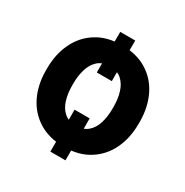

<svg xmlns="http://www.w3.org/2000/svg" viewBox="-152 -713 867 898"><g transform="rotate(30 282.0 -264.0)"><path d="M324.2 -587.9V-368.7H243.2V-587.9ZM321.8 -166V60.5H240.2V-166ZM32.2 -258.8V-269Q32.2 -345.7 61.5 -406.7Q90.8 -467.8 146.7 -502.9Q202.6 -538.1 282.2 -538.1Q362.3 -538.1 418.5 -502.9Q474.6 -467.8 503.7 -406.7Q532.7 -345.7 532.7 -269V-258.8Q532.7 -181.6 503.7 -121.1Q474.6 -60.5 418.9 -25.4Q363.3 9.8 283.2 9.8Q203.1 9.8 147 -25.4Q90.8 -60.5 61.5 -121.1Q32.2 -181.6 32.2 -258.8ZM173.8 -269V-258.8Q173.8 -215.8 184.6 -180.7Q195.3 -145.5 219.2 -124.8Q243.2 -104 283.2 -104Q322.3 -104 346.2 -124.8Q370.1 -145.5 380.9 -180.7Q391.6 -215.8 391.6 -258.8V-269Q391.6 -311 380.9 -346.4Q370.1 -381.8 346.2 -403.1Q322.3 -424.3 282.2 -424.3Q242.7 -424.3 219 -403.1Q195.3 -381.8 184.6 -346.4Q173.8 -311 173.8 -269Z"/></g></svg>

Font: RobotoDEMO
Style: Regular
Weight: 400
Designer: Christian Robertson
Foundry: Google
Version: Version 2.136